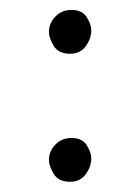

<svg xmlns="http://www.w3.org/2000/svg" viewBox="-20 -511 279 383"><path d="M77.6 -447.3Q77.6 -464.4 90.3 -477.8Q103 -491.2 122.6 -491.2Q144 -491.2 153.1 -476.6Q162.1 -461.9 162.1 -450.7Q162.1 -434.1 151.1 -418.9Q140.1 -403.8 120.1 -403.8Q96.2 -403.8 86.9 -419.9Q77.6 -436 77.6 -447.3ZM77.6 -191.9Q77.6 -209 90.3 -222.4Q103 -235.8 122.6 -235.8Q144 -235.8 153.1 -221.2Q162.1 -206.5 162.1 -195.3Q162.1 -178.7 151.1 -163.6Q140.1 -148.4 120.1 -148.4Q96.2 -148.4 86.9 -164.6Q77.6 -180.7 77.6 -191.9Z"/></svg>

Font: Mikhak Light
Style: Regular
Weight: 300
Designer: Amin Abedi
Version: Version 3.3